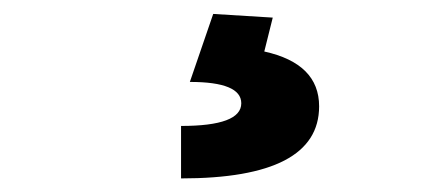

<svg xmlns="http://www.w3.org/2000/svg" viewBox="-20 -23 626 277"><path d="M241.2 234.4V158.7Q328.1 158.7 328.1 126Q328.1 95.2 253.9 95.2L287.6 -2.9L373.5 2.4L361.3 51.3Q440.4 68.8 440.4 130.4Q440.4 234.4 241.2 234.4Z"/></svg>

Font: Caskaydia Cove SemiBold
Style: Regular
Weight: 600
Monospace: yes
Designer: Aaron Bell
Foundry: Saja Typeworks
Version: Version 4.300; ttfautohint (v1.8.3)